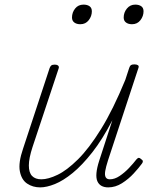

<svg xmlns="http://www.w3.org/2000/svg" viewBox="-20 -795 686 832"><path d="M154 17Q122 17 97.5 0.5Q73 -16 66 -53Q59 -90 80 -151L195 -500Q198 -508 202.5 -511.5Q207 -515 218 -515Q227 -515 232 -510.5Q237 -506 234 -498L121 -158Q105 -109 105 -78Q105 -47 119 -32.5Q133 -18 159 -18Q189 -18 229.5 -37.5Q270 -57 318 -104.5Q366 -152 418 -236Q470 -320 523 -449L540 -501Q543 -510 547.5 -513Q552 -516 563 -516Q572 -516 577.5 -512.5Q583 -509 580 -501L448 -100Q439 -72 436 -54Q433 -36 438 -27Q443 -18 456 -18Q477 -18 498.5 -32.5Q520 -47 539 -67Q558 -87 571 -104Q577 -111 581.5 -111Q586 -111 591 -106Q599 -101 599 -96Q599 -91 595 -86Q582 -68 559.5 -43.5Q537 -19 508.5 -1Q480 17 449 17Q432 17 420 10.5Q408 4 402 -9.5Q396 -23 398 -45.5Q400 -68 410 -99L467 -274Q424 -191 380 -135Q336 -79 295 -45.5Q254 -12 218 2.5Q182 17 154 17ZM328 -690Q312 -690 302 -697.5Q292 -705 292 -719Q292 -741 305.5 -758Q319 -775 342 -775Q358 -775 368 -768Q378 -761 378 -746Q378 -725 364.5 -707.5Q351 -690 328 -690ZM552 -690Q536 -690 526 -697.5Q516 -705 516 -719Q516 -741 530 -758Q544 -775 566 -775Q582 -775 592 -768Q602 -761 602 -746Q602 -725 588.5 -707.5Q575 -690 552 -690Z"/></svg>

Font: Playwrite US Trad Thin
Style: Regular
Weight: 250
Designer: Veronika Burian, José Scaglione
Foundry: TypeTogether
Version: Version 1.003